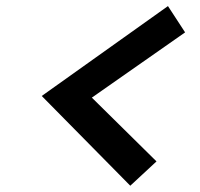

<svg xmlns="http://www.w3.org/2000/svg" viewBox="-20 -655 640 615"><path d="M397.3 -60.1 113.7 -347.6 518 -635.5 572.9 -551.3 274.2 -342.3 481.3 -138Z"/></svg>

Font: Red Hat Display VF
Style: Italic
Weight: 300
Italic angle: -12°
Designer: Pentagram, MCKL
Foundry: Pentagram, MCKL
Version: Version 1.023